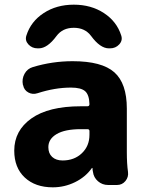

<svg xmlns="http://www.w3.org/2000/svg" viewBox="-20 -792 624 822"><path d="M499 -640Q506 -619 490.5 -602Q475 -585 451 -585H446Q409 -585 370 -638Q344 -673 296 -673Q248 -673 222 -638Q183 -585 146 -585H141Q117 -585 101.5 -602Q86 -619 93 -640Q112 -700 167 -736Q222 -772 296 -772Q370 -772 425 -736Q480 -700 499 -640ZM326 -239Q258 -239 222.5 -218Q187 -197 187 -162Q187 -135 203.5 -120Q220 -105 248 -105Q298 -105 330.5 -136Q363 -167 363 -215V-231Q363 -239 354 -239ZM206 10Q131 10 86 -32Q41 -74 41 -147Q41 -233 114.5 -285Q188 -337 326 -337H354Q363 -337 363 -346Q362 -386 344.5 -401.5Q327 -417 284 -417Q215 -417 141 -393Q120 -386 101.5 -396Q83 -406 79 -427L78 -429Q73 -454 85 -476Q97 -498 121 -505Q204 -530 291 -530Q416 -530 469.5 -482.5Q523 -435 523 -327V-140Q523 -91 528 -56Q531 -34 517 -17Q503 0 481 0H443Q418 0 399.5 -16Q381 -32 378 -56Q377 -59 376.5 -64Q376 -69 376 -72Q376 -73 375 -73Q373 -73 373 -72Q346 -34 301 -12Q256 10 206 10Z"/></svg>

Font: Rounded Mplus 1c ExtraBold
Style: Regular
Weight: 800
Version: Version 1.059.20150529